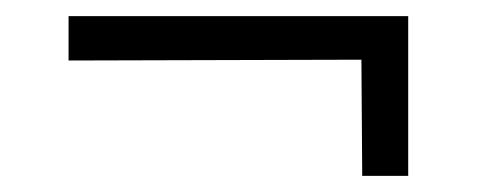

<svg xmlns="http://www.w3.org/2000/svg" viewBox="-20 -420 592 238"><path d="M65 -400V-345L428 -346L429 -202H486V-400Z"/></svg>

Font: 18Franklin Light
Style: Regular
Weight: 300
Designer: Pablo Impallari, Rodrigo Fuenzalida (Modified by Dan O. Williams)
Version: Version 0.025;PS 000.025;hotconv 1.0.88;makeotf.lib2.5.64775